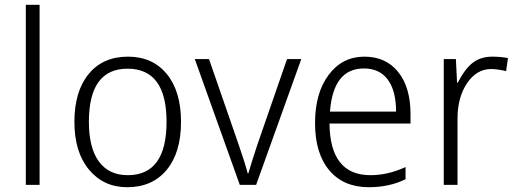

<svg xmlns="http://www.w3.org/2000/svg" viewBox="-20 -780 2184 810"><path d="M147 0H88.9V-759.8H147Z M516.6 9.8Q417 9.8 355.5 -64.2Q293.9 -138.2 293.9 -266.1Q293.9 -394.5 354 -467.8Q414.1 -541 520 -541Q623.5 -541 683.6 -467.8Q743.7 -394.5 743.7 -266.1Q743.7 -136.2 683.1 -63.2Q622.6 9.8 516.6 9.8ZM519 -41Q682.6 -41 682.6 -266.1Q682.6 -490.2 518.1 -490.2Q355 -490.2 355 -266.1Q355 -156.2 397.2 -98.6Q439.5 -41 519 -41Z M991.7 0 801.8 -530.8H861.8L985.8 -172.9Q1012.7 -95.7 1024.9 -48.8H1027.8Q1042.5 -100.1 1066.9 -172.9L1190.9 -530.8H1251L1060.5 0Z M1711.9 -258.8H1370.1Q1372.1 -41 1543 -41Q1616.7 -41 1690.9 -75.2V-23.9Q1622.6 9.8 1536.1 9.8Q1429.2 9.8 1369.1 -61.5Q1309.1 -132.8 1309.1 -261.2Q1309.1 -387.2 1366.5 -464.1Q1423.8 -541 1517.1 -541Q1607.9 -541 1659.9 -476.3Q1711.9 -411.6 1711.9 -297.9ZM1372.1 -309.1H1650.9Q1650.9 -397 1616 -444.1Q1581.1 -491.2 1515.1 -491.2Q1385.7 -491.2 1372.1 -309.1Z M2123 -535.2 2115.2 -480Q2077.1 -488.8 2052.2 -488.8Q1990.7 -488.8 1950.4 -429Q1910.2 -369.1 1910.2 -280.8V0H1852.1V-530.8H1903.3L1908.2 -431.2H1911.1Q1941.9 -490.7 1975.3 -515.9Q2008.8 -541 2057.1 -541Q2089.8 -541 2123 -535.2Z"/></svg>

Font: Droid Sans TV
Style: Regular
Weight: 300
Version: Version 1.00